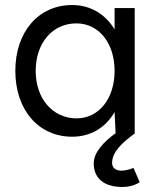

<svg xmlns="http://www.w3.org/2000/svg" viewBox="-20 -532 612 764"><path d="M267 12C341 12 400 -24 436 -86L440 -2C393 32 353 74 353 118C353 180 397 212 467 212C494 212 518 205 536 193L511 136C504 139 485 147 462 147C440 147 426 135 426 116C426 71 470 33 515 0H516V-500H436V-415C399 -476 340 -512 267 -512C133 -512 41 -405 41 -250C41 -95 133 12 267 12ZM285 -61C190 -61 122 -139 122 -250C122 -361 189 -439 284 -439C373 -439 436 -361 436 -250C436 -139 373 -61 285 -61Z"/></svg>

Font: HB Figtree Prototype
Style: Regular
Weight: 400
Designer: Alfredo Marco Pradil
Foundry: Hanken Design Co.®
Version: Version 1.002;Glyphs 3.2 (3228)